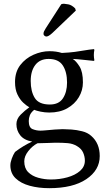

<svg xmlns="http://www.w3.org/2000/svg" viewBox="-20 -733 569 1004"><path d="M413.6 -302.2Q413.6 -260.7 392.3 -224.9Q371.1 -189 331.8 -166.7Q292.5 -144.5 237.8 -144.5Q214.4 -144.5 192.1 -149.2Q169.9 -153.8 158.7 -158.7Q141.6 -144.5 136 -129.9Q130.4 -115.2 130.4 -100.1Q130.4 -65.9 150.1 -57.9Q169.9 -49.8 191.9 -49.8Q196.3 -49.8 204.3 -50.3Q212.4 -50.8 222.7 -51.8Q240.7 -53.7 267.1 -55.7Q293.5 -57.6 307.6 -57.6Q326.7 -57.6 354 -55.7Q381.3 -53.7 409.7 -46.6Q438 -39.6 457 -22.5Q501.5 16.1 501.5 83Q501.5 156.7 431.4 203.9Q361.3 251 237.8 251Q181.2 251 135 238.3Q88.9 225.6 61.5 199.2Q34.2 172.9 34.2 131.3Q34.2 116.7 41.5 96.4Q48.8 76.2 58.6 61.5Q79.6 45.4 103 31.2Q126.5 17.1 148.4 7.3Q106 0 85.9 -25.4Q65.9 -50.8 65.9 -84Q65.9 -111.3 88.1 -133.5Q110.4 -155.8 133.3 -171.9Q118.7 -180.2 101.3 -196.3Q84 -212.4 71.3 -238.8Q58.6 -265.1 58.6 -304.2Q58.6 -356.9 85.9 -392.6Q113.3 -428.2 155.3 -446.8Q197.3 -465.3 238.8 -465.3Q274.4 -465.3 303.2 -456.1Q343.8 -458 371.1 -461.7Q398.4 -465.3 421.9 -469.5Q445.3 -473.6 470.7 -476.1L473.6 -472.7Q470.7 -459 470.7 -445.3Q470.7 -432.6 473.6 -417.5L470.7 -414.6Q438 -417.5 411.4 -420.7Q384.8 -423.8 360.4 -424.8Q378.4 -413.6 396 -385.3Q413.6 -356.9 413.6 -302.2ZM106.9 110.4Q106.9 146.5 127.2 167Q147.5 187.5 179.9 196.5Q212.4 205.6 246.1 205.6Q291.5 205.6 332.3 194.3Q373 183.1 398.4 160.9Q423.8 138.7 423.8 106.9Q423.8 85.9 414.8 65.2Q405.8 44.4 382.3 30.8Q361.3 18.1 335 15.6Q308.6 13.2 270 13.2Q259.8 13.2 230 14.6Q200.2 16.1 175.8 16.1Q148.4 30.8 127.7 57.4Q106.9 84 106.9 110.4ZM330.6 -301.3Q330.6 -356.9 308.3 -390.9Q286.1 -424.8 234.4 -424.8Q189 -424.8 164.8 -393.6Q140.6 -362.3 140.6 -309.6Q140.6 -254.9 161.9 -220.7Q183.1 -186.5 240.7 -186.5Q288.1 -186.5 309.3 -219.2Q330.6 -252 330.6 -301.3ZM300.3 -710.9Q306.6 -713.4 314.5 -713.4Q319.8 -713.4 337.4 -710.2Q355 -707 373 -689L376.5 -677.7L254.9 -561.5Q242.7 -550.3 235.1 -546.1Q227.5 -542 222.7 -542Q217.3 -542 212.4 -546.1Q207.5 -550.3 207.5 -555.2Q207.5 -564 210.4 -569.3Q213.4 -574.7 219.2 -585Z"/></svg>

Font: Kurinto Seri
Style: Regular
Weight: 400
Designer: Kurinto was developed by Clint Goss from a range of fonts that are compatible with the SIL Open Font License Version 1.1
Foundry: Clinton F. Goss
Version: Version 2.196; July 25, 2020